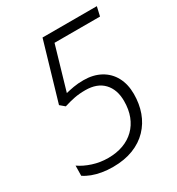

<svg xmlns="http://www.w3.org/2000/svg" viewBox="-173 -824 870 943"><g transform="rotate(-30 261.5 -352.0)"><path d="M193 10Q160 10 131 5Q102 0 78 -9Q54 -18 35 -31L36 -88Q66 -67 107.5 -53.5Q149 -40 194 -40Q242 -40 280 -54Q318 -68 345 -94.5Q372 -121 386.5 -158.5Q401 -196 401 -244Q401 -309 365 -347Q329 -385 262 -385Q227 -385 199.5 -379.5Q172 -374 140 -364L114 -386L210 -714H518L506 -662H248L177 -418Q197 -423 222 -427.5Q247 -432 279 -432Q334 -432 375 -409.5Q416 -387 438 -346Q460 -305 460 -250Q460 -194 443 -147Q426 -100 392 -64.5Q358 -29 308 -9.5Q258 10 193 10Z"/></g></svg>

Font: Noto Sans Display Light
Style: Italic
Weight: 300
Italic angle: -12°
Designer: Monotype Design Team
Foundry: Monotype Imaging Inc.
Version: Version 2.003